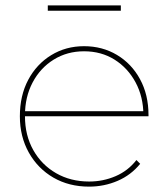

<svg xmlns="http://www.w3.org/2000/svg" viewBox="-20 -692 627 715"><path d="M312 3Q237 3 179 -30.5Q121 -64 87.5 -123.5Q54 -183 54 -259Q54 -336 85 -394.5Q116 -453 170.5 -486.5Q225 -520 293 -520Q361 -520 415.5 -487.5Q470 -455 501.5 -397Q533 -339 533 -264Q533 -263 533 -262Q533 -261 533 -259H65V-278H522L514 -263Q514 -331 485 -385Q456 -439 406.5 -470Q357 -501 293 -501Q230 -501 180 -470Q130 -439 101.5 -385Q73 -331 73 -263V-259Q73 -188 104 -133Q135 -78 189 -47Q243 -16 312 -16Q364 -16 410.5 -36Q457 -56 488 -96L502 -82Q468 -40 418 -18.5Q368 3 312 3ZM158 -652V-672H430V-652Z"/></svg>

Font: Montserrat Thin
Style: Regular
Weight: 100
Designer: Julieta Ulanovsky
Foundry: Julieta Ulanovsky
Version: Version 9.000